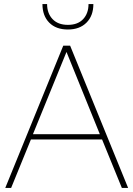

<svg xmlns="http://www.w3.org/2000/svg" viewBox="-20 -930 660 950"><path d="M442 -910Q442 -852 408 -818Q374 -784 316 -784Q257 -784 223.5 -818Q190 -852 190 -910H213Q213 -864 240 -835.5Q267 -807 316 -807Q365 -807 391.5 -835.5Q418 -864 418 -910ZM583 0 485 -240H133L35 0H6L293 -704H327L614 0ZM143 -266H474L309 -673Z"/></svg>

Font: Prodigy Sans ExtraLight
Style: Regular
Weight: 200
Designer: Wei Huang
Foundry: Wei Huang
Version: Version 1.003; ttfautohint (v1.8.3)